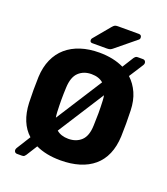

<svg xmlns="http://www.w3.org/2000/svg" viewBox="-170 -1023 1052 1206"><g transform="rotate(20 356.0 -420.0)"><path d="M293 -750Q277 -750 277 -766Q277 -774 282 -779L371 -886Q381 -898 388 -901.5Q395 -905 408 -905H548Q567 -905 567 -885Q567 -878 562 -873L429 -764Q421 -757 413 -753.5Q405 -750 391 -750ZM356 10Q259 10 190 -23L144 50Q142 53 136.5 59Q131 65 120 65H87Q74 65 69 54Q64 43 73 29L130 -62Q54 -130 48 -262Q45 -348 48 -435Q51 -502 74 -553.5Q97 -605 137 -639.5Q177 -674 232.5 -692Q288 -710 356 -710Q450 -710 521 -676L568 -751Q570 -754 575.5 -759.5Q581 -765 591 -765H626Q639 -765 644 -754Q649 -743 641 -730L580 -635Q618 -600 640 -550.5Q662 -501 664 -435Q667 -348 664 -262Q661 -194 639 -143Q617 -92 577 -58Q537 -24 481 -7Q425 10 356 10ZM435 -540Q405 -566 356 -566Q304 -566 270.5 -534.5Q237 -503 234 -432Q232 -389 232 -350.5Q232 -312 234 -268Q235 -258 235.5 -249Q236 -240 238 -232ZM356 -134Q409 -134 442.5 -165.5Q476 -197 478 -268Q480 -312 480 -350.5Q480 -389 478 -432Q477 -442 476.5 -451Q476 -460 474 -468L277 -160Q307 -134 356 -134Z"/></g></svg>

Font: Fz Rubik
Style: Bold
Weight: 700
Designer: Hubert and Fischer
Foundry: Hubert and Fischer
Version: Vit hóa bi FontZin.com